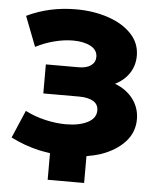

<svg xmlns="http://www.w3.org/2000/svg" viewBox="-58 -765 779 955"><g transform="rotate(5 332.0 -287.5)"><path d="M398 141H216V8Q188 4 159 -2Q86 -19 19 -53L78 -191Q125 -167 178.5 -154.5Q232 -142 282 -142Q348 -142 390 -163.5Q432 -185 432 -224Q432 -255 406 -270Q380 -285 336 -285H157V-430H320Q360 -430 382 -446Q404 -462 404 -489Q404 -523 370 -541.5Q336 -560 282 -560Q238 -560 189 -547.5Q140 -535 96 -512L38 -662Q150 -716 284 -716Q370 -716 443.5 -691.5Q517 -667 560.5 -621Q604 -575 604 -512Q604 -463 578.5 -424.5Q553 -386 508 -364Q566 -342 599 -298Q632 -254 632 -197Q632 -132 588 -84Q544 -36 469 -10Q435 1 398 7Z"/></g></svg>

Font: CMG Sans ExtraBold
Style: Regular
Weight: 800
Designer: Julieta Ulanovsky
Foundry: Julieta Ulanovsky
Version: Version 7.200